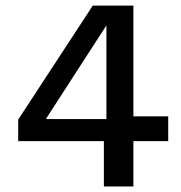

<svg xmlns="http://www.w3.org/2000/svg" viewBox="-20 -675 654 695"><path d="M45.9 -164.1V-242.2L315.9 -654.8H462.9V-253.9H588.9V-164.1H462.9V0H356V-164.1ZM365.2 -583 147.9 -247.1V-244.1H365.2Z"/></svg>

Font: IntelOne Mono Medium
Style: Regular
Weight: 500
Designer: Fred Shallcrass
Foundry: Frere-Jones Type LLC
Version: Version 1.200;hotconv 1.1.0;makeotfexe 2.6.0;FJTRelease1.2